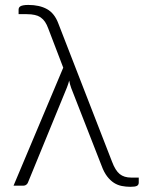

<svg xmlns="http://www.w3.org/2000/svg" viewBox="-20 -734 568 759"><path d="M230 -466.5 170.5 -622Q165 -637 158 -647.5Q151 -658 141.2 -664.8Q131.5 -671.5 118 -674.8Q104.5 -678 85.5 -678H53.5V-696Q53.5 -699.5 55 -703Q56.5 -706.5 60.5 -709Q64.5 -711.5 72.2 -713Q80 -714.5 92 -714.5Q136 -714.5 165.8 -698Q195.5 -681.5 210.5 -641.5L423 -94.5Q436 -60 453.2 -46Q470.5 -32 498.5 -32H528.5V-12.5Q528.5 -3 521.2 0.8Q514 4.5 495.5 4.5Q478 4.5 461.5 1.2Q445 -2 430.5 -11.2Q416 -20.5 403.5 -36.8Q391 -53 381.5 -79L261.5 -386Q256 -401.5 253.5 -415.5Q251.5 -408.5 249.5 -401.8Q247.5 -395 244.5 -388L90.5 -12.5Q89 -8 84.2 -4Q79.5 0 72.5 0H33.5Z"/></svg>

Font: Lato Light
Style: Regular
Weight: 300
Designer: Lukasz Dziedzic
Foundry: tyPoland Lukasz Dziedzic
Version: Version 2.007; 2014-02-27